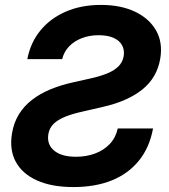

<svg xmlns="http://www.w3.org/2000/svg" viewBox="-20 -758 694 789"><path d="M281.7 10.7Q192.9 10.7 132.3 -16.4Q71.8 -43.5 44.9 -93Q18.1 -142.6 29.3 -210Q36.6 -253.9 57.6 -288.1Q78.6 -322.3 111.8 -347.9Q145 -373.5 188.5 -391.4Q231.9 -409.2 283.7 -420.4L353.5 -436Q390.6 -444.3 419.4 -455.8Q448.2 -467.3 466.1 -484.6Q483.9 -502 488.3 -527.3Q492.2 -552.7 481.7 -572Q471.2 -591.3 447 -602.3Q422.9 -613.3 385.3 -613.3Q347.7 -613.3 316.4 -601.3Q285.2 -589.4 264.2 -567.6Q243.2 -545.9 235.4 -515.1H92.3Q105 -582 145.5 -632.1Q186 -682.1 249.8 -710Q313.5 -737.8 395 -737.8Q475.6 -737.8 534.2 -710.2Q592.8 -682.6 621.1 -633.3Q649.4 -584 638.7 -518.1Q625.5 -438.5 564.5 -389.9Q503.4 -341.3 402.8 -318.8L320.8 -299.8Q277.8 -290.5 247.3 -278.1Q216.8 -265.6 199.7 -248.5Q182.6 -231.4 178.7 -206.5Q171.9 -165 202.1 -139.4Q232.4 -113.8 292.5 -113.8Q335 -113.8 370.8 -127.2Q406.7 -140.6 431.2 -166.5Q455.6 -192.4 463.9 -230H608.9Q594.7 -152.3 551.3 -98.4Q507.8 -44.4 439.7 -16.8Q371.6 10.7 281.7 10.7Z"/></svg>

Font: Inter 20pt
Style: Bold Italic
Weight: 700
Italic angle: -9.3988°
Version: Version 4.001;git-66647c0bb